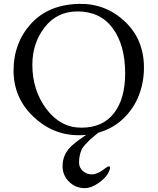

<svg xmlns="http://www.w3.org/2000/svg" viewBox="-20 -684 813 991"><path d="M50 -320Q50 -462 139.5 -561Q229 -660 387 -664Q524 -667 623.5 -574Q723 -481 723 -335Q723 -259 696.5 -191Q670 -123 616 -71.5Q562 -20 487 1Q484 3 479 8Q455 27 445 36.5Q435 46 421 61Q407 76 401.5 88Q396 100 392 117Q388 134 388 155Q388 181 407.5 198.5Q427 216 454 216Q466 216 480.5 210.5Q495 205 504.5 198Q514 191 524 184Q534 177 536 176Q539 174 543.5 175Q548 176 548 182Q548 192 536 214Q522 237 486.5 262Q451 287 417 287Q370 287 336.5 254Q303 221 303 174Q303 140 316 113.5Q329 87 354.5 64.5Q380 42 425 12Q407 14 387 14Q252 14 151 -83Q50 -180 50 -320ZM380 -625Q274 -625 210.5 -543Q147 -461 147 -350Q147 -218 219.5 -121.5Q292 -25 400 -25Q510 -25 568 -99.5Q626 -174 626 -305Q626 -451 562 -538Q498 -625 380 -625Z"/></svg>

Font: EB Garamond
Style: SC
Weight: 400
Version: Version 000.010